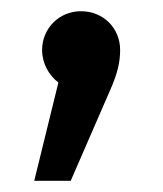

<svg xmlns="http://www.w3.org/2000/svg" viewBox="-20 -146 291 342"><path d="M124 -126C85 -126 55 -95 55 -57C55 -33 67 -12 84 1L41 176H106L176 15C189 -14 194 -35 194 -57C194 -95 165 -126 124 -126Z"/></svg>

Font: Glow Sans SC Normal Book
Style: Regular
Weight: 500
Designer: Ryoko NISHIZUKA (kana, bopomofo & ideographs); Paul D. Hunt (Latin, Greek & Cyrillic); Sandoll Communications, Soo-young
Version: Version 0.93